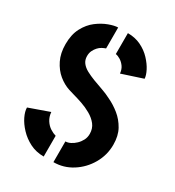

<svg xmlns="http://www.w3.org/2000/svg" viewBox="-171 -801 826 906"><g transform="rotate(30 242.5 -348.5)"><path d="M259 3V-110Q272 -110 286 -117Q300 -124 312.5 -136Q325 -148 333 -163.5Q341 -179 341 -198Q341 -227 325 -247.5Q309 -268 283.5 -282.5Q258 -297 231.5 -306Q205 -315 183 -321Q161 -327 153 -330Q122 -340 94 -363Q66 -386 48 -422.5Q30 -459 30 -508Q30 -561 49.5 -597.5Q69 -634 98 -656Q127 -678 157 -689Q187 -700 206 -700V-586Q197 -583 186.5 -577.5Q176 -572 167 -562Q158 -552 152 -539.5Q146 -527 146 -510Q146 -489 157.5 -474Q169 -459 188.5 -448.5Q208 -438 232.5 -428.5Q257 -419 283.5 -410Q310 -401 335 -388Q367 -373 396 -349.5Q425 -326 444 -292Q463 -258 463 -209Q463 -153 435 -104.5Q407 -56 360.5 -26.5Q314 3 259 3ZM206 3Q164 3 130.5 -14Q97 -31 72.5 -57Q48 -83 35 -110Q22 -137 22 -158L132 -197Q134 -172 146 -153.5Q158 -135 174.5 -124.5Q191 -114 206 -110ZM322 -516Q320 -538 309.5 -552.5Q299 -567 285.5 -575.5Q272 -584 259 -586V-700Q299 -700 331 -684.5Q363 -669 386 -644.5Q409 -620 421.5 -595.5Q434 -571 435 -553Z"/></g></svg>

Font: Stick No Bills ExtraLight
Style: Bold
Weight: 700
Version: Version 2.000